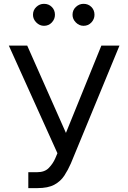

<svg xmlns="http://www.w3.org/2000/svg" viewBox="-20 -963 664 993"><path d="M126.4 9.9V-72.4H171.9Q211.3 -72.4 232.6 -94.6Q253.9 -116.8 265.6 -143.5L277 -170.5L25.6 -727.3H120.7L321 -275.6L504.3 -727.3H598L346.6 -117.9Q331.7 -83.8 312.7 -54.7Q293.7 -25.6 261.2 -7.8Q228.7 9.9 173.3 9.9ZM207.4 -829.5Q185 -829.5 167.8 -846.8Q150.6 -864 150.6 -886.4Q150.6 -910.9 167.8 -927Q185 -943.2 207.4 -943.2Q231.9 -943.2 248 -927Q264.2 -910.9 264.2 -886.4Q264.2 -864 248 -846.8Q231.9 -829.5 207.4 -829.5ZM411.9 -829.5Q389.6 -829.5 372.3 -846.8Q355.1 -864 355.1 -886.4Q355.1 -910.9 372.3 -927Q389.6 -943.2 411.9 -943.2Q436.4 -943.2 452.6 -927Q468.7 -910.9 468.7 -886.4Q468.7 -864 452.6 -846.8Q436.4 -829.5 411.9 -829.5Z"/></svg>

Font: Inter UI
Style: Regular
Weight: 400
Designer: Rasmus Andersson
Foundry: rsms
Version: 3.2;8d6f07862